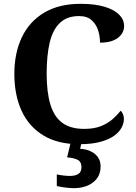

<svg xmlns="http://www.w3.org/2000/svg" viewBox="-20 -744 709 1004"><path d="M394 10Q282 10 206.5 -36Q131 -82 93 -164.5Q55 -247 55 -358Q55 -466 94 -548.5Q133 -631 210.5 -677.5Q288 -724 401 -724Q477 -724 527.5 -708.5Q578 -693 603.5 -667Q629 -641 629 -608Q629 -571 596.5 -546Q564 -521 503 -521Q503 -554 493 -585.5Q483 -617 459 -638.5Q435 -660 393 -660Q331 -660 293.5 -624.5Q256 -589 240 -522Q224 -455 224 -358Q224 -262 243.5 -197.5Q263 -133 306 -101.5Q349 -70 420 -70Q472 -70 508 -84.5Q544 -99 569 -121Q594 -143 611 -165Q618 -159 623 -147Q628 -135 628 -122Q628 -101 616.5 -78Q605 -55 578 -35Q551 -15 506 -2.5Q461 10 394 10ZM364 240Q354 240 338 238.5Q322 237 305.5 234.5Q289 232 277 229V168Q295 172 313.5 174Q332 176 345 176Q374 176 390 165.5Q406 155 406 130Q406 101 384.5 91Q363 81 331 79L352 -9H409L399 34Q432 36 456 48Q480 60 493 79.5Q506 99 506 126Q506 179 467 209.5Q428 240 364 240Z"/></svg>

Font: Noto Serif Hebrew
Style: Bold
Weight: 700
Version: Version 2.003